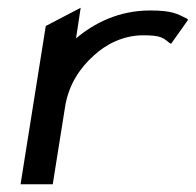

<svg xmlns="http://www.w3.org/2000/svg" viewBox="-20 -475 505 495"><path d="M33 0H116L148 -201C157 -257 187 -301 222 -332C252 -360 297 -384 349 -384C394 -384 400 -378 416 -365L421 -362L465 -424L462 -427C437 -439 425 -448 367 -448C286 -448 222 -415 176 -376L188 -455L98 -408Z"/></svg>

Font: Charger Sport
Style: DfBdExtObl
Weight: 400
Designer: Jasper
Foundry: Cannot Into Space Fonts
Version: Version 1.1